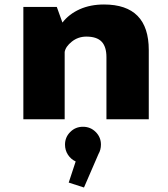

<svg xmlns="http://www.w3.org/2000/svg" viewBox="-20 -531 750 855"><path d="M84 0V-500H233L258 -430.5Q287.5 -468.5 335 -489.8Q382.5 -511 443 -511Q642.5 -511 642.5 -308V0H454V-276.5Q454 -323 432.5 -345.5Q411 -368 364.5 -368Q328 -368 300 -345.8Q272 -323.5 268 -299.5V0ZM429.5 113Q429.5 136 418.5 155L354 304L286 282L317 188Q295.5 178 282.5 158Q269.5 138 269.5 113Q269.5 80 292.8 56.8Q316 33.5 349.5 33.5Q383 33.5 406.2 56.8Q429.5 80 429.5 113Z"/></svg>

Font: League Mono ExtraBold
Style: Regular
Weight: 800
Width: 6
Designer: Tyler Finck
Foundry: The League of Moveable Type / Tyler Finck
Version: Version 2.210